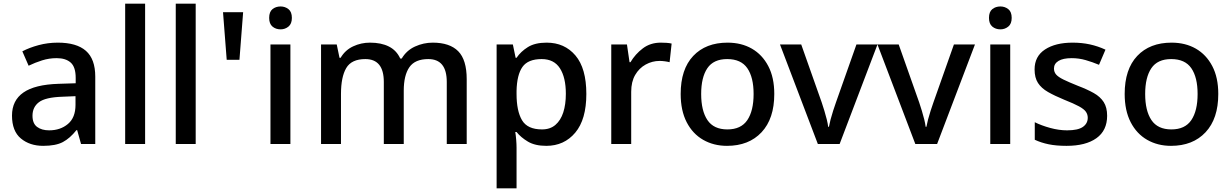

<svg xmlns="http://www.w3.org/2000/svg" viewBox="-20 -780 6670 1040"><path d="M293 -549Q395 -549 445.5 -504.5Q496 -460 496 -365V0H419L398 -75H394Q359 -31 320.5 -10.5Q282 10 214 10Q141 10 93 -30Q45 -70 45 -154Q45 -236 107 -279Q169 -322 297 -326L390 -329V-358Q390 -417 363 -441Q336 -465 287 -465Q246 -465 208 -453Q170 -441 135 -424L101 -502Q139 -522 189 -535.5Q239 -549 293 -549ZM317 -256Q226 -253 191 -226.5Q156 -200 156 -153Q156 -111 181 -92.5Q206 -74 246 -74Q307 -74 348 -108.5Q389 -143 389 -212V-259Z M766 0H658V-760H766Z M1040 0H932V-760H1040Z M1297 -714 1277 -456H1208L1188 -714Z M1553 -539V0H1445V-539ZM1500 -745Q1524 -745 1542.5 -730.5Q1561 -716 1561 -683Q1561 -651 1542.5 -636Q1524 -621 1500 -621Q1474 -621 1456 -636Q1438 -651 1438 -683Q1438 -716 1456 -730.5Q1474 -745 1500 -745Z M2324 -549Q2416 -549 2462 -502.5Q2508 -456 2508 -351V0H2400V-336Q2400 -460 2300 -460Q2228 -460 2197.5 -416Q2167 -372 2167 -289V0H2059V-336Q2059 -460 1959 -460Q1884 -460 1855.5 -411.5Q1827 -363 1827 -271V0H1719V-539H1804L1819 -467H1825Q1850 -509 1893 -529Q1936 -549 1984 -549Q2045 -549 2086.5 -528Q2128 -507 2148 -463H2156Q2182 -507 2228 -528Q2274 -549 2324 -549Z M2941 -549Q3038 -549 3097 -479.5Q3156 -410 3156 -271Q3156 -133 3096 -61.5Q3036 10 2939 10Q2878 10 2839.5 -13Q2801 -36 2778 -65H2771Q2774 -48 2776 -23.5Q2778 1 2778 20V240H2670V-539H2758L2773 -467H2778Q2801 -501 2839.5 -525Q2878 -549 2941 -549ZM2914 -460Q2840 -460 2810 -417.5Q2780 -375 2778 -288V-271Q2778 -179 2807.5 -129Q2837 -79 2916 -79Q2960 -79 2988.5 -103.5Q3017 -128 3031 -171Q3045 -214 3045 -272Q3045 -360 3013 -410Q2981 -460 2914 -460Z M3559 -549Q3573 -549 3589.5 -548Q3606 -547 3618 -544L3607 -443Q3596 -446 3581 -448Q3566 -450 3553 -450Q3513 -450 3477.5 -430.5Q3442 -411 3420.5 -374Q3399 -337 3399 -283V0H3291V-539H3376L3390 -443H3395Q3421 -487 3462 -518Q3503 -549 3559 -549Z M4174 -271Q4174 -137 4105 -63.5Q4036 10 3918 10Q3846 10 3789 -22.5Q3732 -55 3699.5 -118Q3667 -181 3667 -271Q3667 -405 3735 -477Q3803 -549 3921 -549Q3996 -549 4052.5 -516.5Q4109 -484 4141.5 -422Q4174 -360 4174 -271ZM3778 -271Q3778 -180 3812 -129.5Q3846 -79 3920 -79Q3994 -79 4028 -129.5Q4062 -180 4062 -271Q4062 -361 4028 -410.5Q3994 -460 3919 -460Q3845 -460 3811.5 -410.5Q3778 -361 3778 -271Z M4410 0 4205 -539H4320L4431 -225Q4438 -204 4445.5 -179.5Q4453 -155 4458.5 -132.5Q4464 -110 4466 -93H4470Q4473 -110 4479 -133Q4485 -156 4493 -180.5Q4501 -205 4508 -225L4619 -539H4733L4528 0Z M4938 0 4733 -539H4848L4959 -225Q4966 -204 4973.5 -179.5Q4981 -155 4986.5 -132.5Q4992 -110 4994 -93H4998Q5001 -110 5007 -133Q5013 -156 5021 -180.5Q5029 -205 5036 -225L5147 -539H5261L5056 0Z M5452 -539V0H5344V-539ZM5399 -745Q5423 -745 5441.5 -730.5Q5460 -716 5460 -683Q5460 -651 5441.5 -636Q5423 -621 5399 -621Q5373 -621 5355 -636Q5337 -651 5337 -683Q5337 -716 5355 -730.5Q5373 -745 5399 -745Z M5977 -153Q5977 -73 5919 -31.5Q5861 10 5757 10Q5701 10 5660 1.5Q5619 -7 5585 -23V-118Q5621 -100 5668.5 -87Q5716 -74 5760 -74Q5819 -74 5845.5 -92.5Q5872 -111 5872 -142Q5872 -160 5862 -174.5Q5852 -189 5824.5 -204Q5797 -219 5744 -240Q5693 -261 5657 -281.5Q5621 -302 5602.5 -330.5Q5584 -359 5584 -404Q5584 -475 5640.5 -512Q5697 -549 5790 -549Q5840 -549 5883.5 -539.5Q5927 -530 5968 -511L5933 -429Q5897 -444 5860.5 -454.5Q5824 -465 5785 -465Q5738 -465 5713.5 -450Q5689 -435 5689 -409Q5689 -390 5700.5 -376.5Q5712 -363 5740.5 -349Q5769 -335 5819 -315Q5869 -296 5904.5 -276Q5940 -256 5958.5 -227Q5977 -198 5977 -153Z M6579 -271Q6579 -137 6510 -63.5Q6441 10 6323 10Q6251 10 6194 -22.5Q6137 -55 6104.5 -118Q6072 -181 6072 -271Q6072 -405 6140 -477Q6208 -549 6326 -549Q6401 -549 6457.5 -516.5Q6514 -484 6546.5 -422Q6579 -360 6579 -271ZM6183 -271Q6183 -180 6217 -129.5Q6251 -79 6325 -79Q6399 -79 6433 -129.5Q6467 -180 6467 -271Q6467 -361 6433 -410.5Q6399 -460 6324 -460Q6250 -460 6216.5 -410.5Q6183 -361 6183 -271Z"/></svg>

Font: Noto Sans NKo Unjoined Medium
Style: Regular
Weight: 500
Designer: Monotype Design Team
Foundry: Monotype Imaging Inc.
Version: Version 2.004